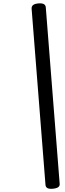

<svg xmlns="http://www.w3.org/2000/svg" viewBox="-20 -1082 399 1178"><path d="M304 76Q282 78 271 72Q260 66 259 51L174 -1028Q173 -1043 183 -1051Q193 -1059 215 -1061Q237 -1063 248.5 -1057Q260 -1051 261 -1036L346 44Q348 59 337 66.5Q326 74 304 76Z"/></svg>

Font: Playwrite CZ
Style: Regular
Weight: 400
Designer: Veronika Burian, José Scaglione
Foundry: TypeTogether
Version: Version 1.002